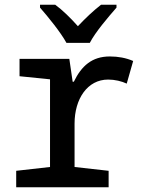

<svg xmlns="http://www.w3.org/2000/svg" viewBox="-20 -786 603 806"><path d="M259 -606H357C380 -651 435 -715 469 -754V-766H404C371 -740 342 -713 307 -676C276 -711 242 -744 212 -766H148V-754C183 -714 235 -650 259 -606ZM48 0H436V-69L293 -85V-267C293 -371 347 -452 434 -452C462 -452 491 -445 512 -435L539 -530C509 -543 476 -549 441 -549C366 -549 322 -509 290 -443H285L271 -539H62V-466L190 -453V-85L48 -69Z"/></svg>

Font: Noto Sans Mono SemiCondensed Medium
Style: Regular
Weight: 500
Width: 4
Designer: Monotype Design Team
Foundry: Monotype Imaging Inc.
Version: Version 2.014